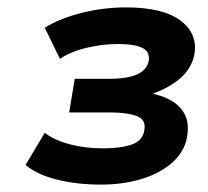

<svg xmlns="http://www.w3.org/2000/svg" viewBox="-20 -731 563 519"><path d="M254 -232Q188 -232 134 -245.5Q80 -259 49 -285L101 -372Q127 -352 168.5 -341Q210 -330 258 -330Q306 -330 335.5 -340Q365 -350 370 -378Q376 -408 349 -417.5Q322 -427 281 -427H167L182 -518H279Q321 -518 348.5 -529Q376 -540 382 -566Q386 -591 365 -601.5Q344 -612 298 -612Q258 -612 215 -602Q172 -592 142 -572L101 -656Q141 -681 200 -696Q259 -711 321 -711Q421 -711 468.5 -675Q516 -639 505 -581Q496 -543 465 -517.5Q434 -492 395 -479V-477Q424 -471 447 -456.5Q470 -442 481 -418.5Q492 -395 485 -357Q477 -319 444.5 -290.5Q412 -262 362 -247Q312 -232 254 -232Z"/></svg>

Font: Nunito Sans 7pt SemiExpanded ExtraBold
Style: Italic
Weight: 800
Width: 6
Italic angle: -9°
Designer: Vernon Adams
Foundry: Vernon Adams
Version: Version 3.101;gftools[0.9.27]